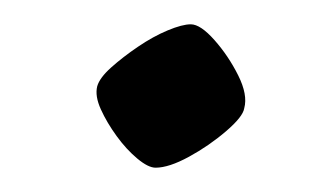

<svg xmlns="http://www.w3.org/2000/svg" viewBox="-20 -361 269 158"><path d="M108 -223Q102 -223 93 -230.5Q84 -238 76 -249Q68 -260 63 -271Q58 -282 60 -290Q62 -297 71.5 -305.5Q81 -314 93.5 -322.5Q106 -331 118 -336Q130 -341 137 -341Q145 -341 156.5 -328Q168 -315 176 -299Q184 -283 181 -272Q180 -265 166 -253Q152 -241 135.5 -232Q119 -223 108 -223Z"/></svg>

Font: Texturina 12pt Thin
Style: Italic
Weight: 250
Italic angle: -11°
Designer: Guillermo Torres Carreño
Foundry: Omnibus-Type
Version: Version 1.002